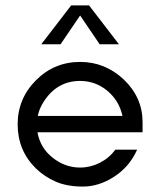

<svg xmlns="http://www.w3.org/2000/svg" viewBox="-20 -680 590 707"><path d="M505 -230V-193H118Q128 -136 173 -100Q219 -63 275 -63Q313 -63 347.5 -80.5Q382 -98 405 -129H485Q457 -66 400.5 -29.5Q344 7 285.5 7Q227 7 185.5 -11Q144 -29 112 -60Q45 -126 45 -222Q45 -317 112.5 -384.5Q180 -452 275 -452Q367 -452 436 -387Q505 -321 505 -230ZM431 -253Q419 -309 375 -346Q331 -382 275 -382Q189 -382 140 -304Q125 -281 119 -253ZM275 -623 203 -517H132L242 -660H308L418 -517H347Z"/></svg>

Font: Puffins on Iceburgs
Style: Regular
Weight: 400
Version: Version 1.0